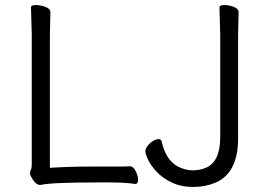

<svg xmlns="http://www.w3.org/2000/svg" viewBox="-20 -725 1023 762"><path d="M927 -677 925 -588V-177Q925 -38 835 0Q795 17 746.5 17Q698 17 661 -1Q624 -19 601 -44Q578 -69 567.5 -91.5Q557 -114 557 -124.5Q557 -135 566 -146.5Q575 -158 587.5 -165.5Q600 -173 610 -173Q620 -173 622 -162Q638 -90 686 -64Q716 -49 745 -49Q774 -49 799 -60Q854 -85 854 -180V-589L851 -695Q851 -705 870 -705Q889 -705 908 -697.5Q927 -690 927 -677ZM178 -59Q256 -64 345 -64H458Q482 -64 495 -65H496Q509 -65 518.5 -46Q528 -27 528 -11Q528 5 517 5H516Q477 -1 413 -1H372Q180 -1 142 9H139Q122 9 106 -19Q99 -30 99 -37Q99 -44 102.5 -51Q106 -58 106 -70V-589L103 -695Q103 -705 122 -705Q141 -705 160.5 -697.5Q180 -690 180 -677L178 -588Z"/></svg>

Font: Moon Stars Kai T
Style: Regular
Weight: 400
Designer: GuiWonder
Version: Version 1.101